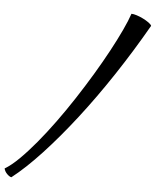

<svg xmlns="http://www.w3.org/2000/svg" viewBox="-74 -854 876 1080"><g transform="rotate(5 364.5 -313.5)"><path d="M740 -743Q656 -596 564 -457Q472 -318 379 -198Q286 -78 197 18Q108 114 31 174Q20 172 6.5 158.5Q-7 145 -11 128Q26 106 69.5 63Q113 20 160.5 -37Q208 -94 257.5 -162Q307 -230 354 -302Q401 -374 444.5 -446.5Q488 -519 523.5 -585Q559 -651 585 -706.5Q611 -762 624 -801Q636 -801 654.5 -795Q673 -789 691 -780Q709 -771 723 -761Q737 -751 740 -743Z"/></g></svg>

Font: Sweet Mavka Script
Style: Regular
Weight: 500
Designer: Pablo Impallari/Anastassiya Vishnevskaya
Foundry: Pablo Impallari/ Anastassiya Vishnevskaya
Version: Version 2.0/www.impallari.com/   behance.net/sweetcherry